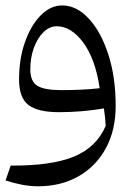

<svg xmlns="http://www.w3.org/2000/svg" viewBox="-20 -399 503 693"><path d="M117.2 273.4Q88.9 273.4 58.8 267.6Q28.8 261.7 0 252.4L18.6 198.7Q166 199.7 247.3 166Q328.6 132.3 361.3 55.7Q360.8 38.6 359.1 24.2Q357.4 9.8 355 -7.8Q316.9 -1 275.4 2.4Q233.9 5.9 192.9 5.9Q116.7 5.9 82.8 -20Q48.8 -45.9 48.8 -112.3Q48.8 -187 70.3 -247.6Q91.8 -308.1 127.2 -343.8Q162.6 -379.4 204.6 -379.4Q255.9 -379.4 299.8 -332.5Q343.8 -285.6 370.6 -203.6Q397.5 -121.6 397.5 -16.1Q397.5 70.8 362.1 136Q326.7 201.2 263.4 237.3Q200.2 273.4 117.2 273.4ZM339.8 -80.6Q324.2 -186.5 280.5 -245.4Q236.8 -304.2 184.6 -304.2Q158.7 -304.2 137 -283Q115.2 -261.7 102.3 -226.3Q89.4 -190.9 89.4 -148.4Q89.4 -105.5 114.5 -89.6Q139.6 -73.7 202.1 -73.7Q233.9 -73.7 270.3 -75.2Q306.6 -76.7 339.8 -80.6Z"/></svg>

Font: Pinar-FD Regular
Style: FD-Regular
Weight: 400
Designer: Amin Abedi
Version: Version 3.000